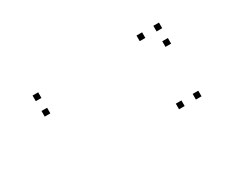

<svg xmlns="http://www.w3.org/2000/svg" viewBox="-51 -575 723 592"><g transform="rotate(-30 310.0 -279.0)"><path d="M535 -335.5V-355.5H515V-335.5ZM535 -390.5V-410.5H515V-390.5ZM105 -390.5V-410.5H85V-390.5ZM105 -335.5V-355.5H85V-335.5ZM475 -148V-168H455V-148ZM535 -148V-168H515V-148ZM535 -390.5V-410.5H515V-390.5ZM475 -390.5V-410.5H455V-390.5Z"/></g></svg>

Font: Monaspace Argon Dots Var
Style: Regular
Weight: 400
Designer: Riley Cran and the Lettermatic Team
Version: Version 1.100 (Monaspace Argon Dots)